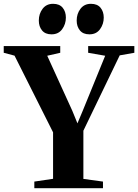

<svg xmlns="http://www.w3.org/2000/svg" viewBox="-38 -984 723 1004"><path d="M239.5 -49V-292L38 -693L-18.5 -708V-743H277V-708L209 -692.5L340 -405L367 -339L394.5 -404.5L512 -692.5L423 -708V-743H664.5V-708L588 -694.5L398 -300.5V-48.5L500.5 -34.5V0H141.5V-34.5ZM231 -804.5Q198.5 -804.5 181.8 -825Q165 -845.5 165 -876.5Q165 -912 184.8 -938Q204.5 -964 239 -964H240Q273 -964 289.8 -943.5Q306.5 -923 306.5 -892Q306.5 -858 287 -831.2Q267.5 -804.5 232 -804.5ZM429 -804.5Q396.5 -804.5 379.8 -825Q363 -845.5 363 -876.5Q363 -912 382.8 -938Q402.5 -964 437 -964H438Q471 -964 487.8 -943.5Q504.5 -923 504.5 -892Q504.5 -858 485 -831.2Q465.5 -804.5 430 -804.5Z"/></svg>

Font: Merriweather 96pt
Style: Bold
Weight: 700
Version: Version 2.100